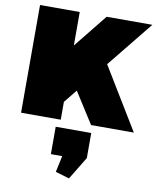

<svg xmlns="http://www.w3.org/2000/svg" viewBox="-109 -784 1010 1229"><g transform="rotate(10 395.5 -169.5)"><path d="M94 -216 483 -700H780L308 -116ZM50 -700H308V0H50ZM321 -289 522 -429 783 0H505ZM515 50V213L425 361L335 334L383 110L478 228H284V50Z"/></g></svg>

Font: Pathway Extreme 28pt Black
Style: Regular
Weight: 900
Designer: Eduardo Rodriguez Tunni
Foundry: Eduardo Rodriguez Tunni
Version: Version 1.001;gftools[0.9.26]